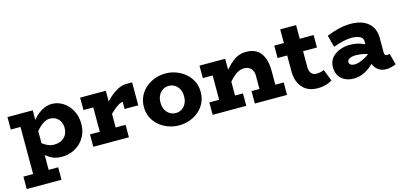

<svg xmlns="http://www.w3.org/2000/svg" viewBox="-69 -1080 3751 1776"><g transform="rotate(-15 1806.5 -192.0)"><path d="M403 14Q343 14 300.5 -10Q258 -34 228.5 -67.5Q199 -101 178 -128V-231Q199 -203 229 -175.5Q259 -148 293.5 -130.5Q328 -113 363 -113Q395 -113 419.5 -122Q444 -131 461 -147.5Q478 -164 487 -187Q496 -210 496 -237Q496 -271 482.5 -298Q469 -325 443.5 -340.5Q418 -356 383 -356Q348 -356 308 -326.5Q268 -297 233 -244Q198 -191 176 -120V-229Q199 -307 241 -364Q283 -421 334.5 -452Q386 -483 437 -483Q495 -483 544.5 -451Q594 -419 624.5 -363Q655 -307 655 -235Q655 -182 636.5 -136.5Q618 -91 584 -57.5Q550 -24 504 -5Q458 14 403 14ZM11 218V99H344V218ZM104 180V-471H253V180ZM11 -352V-471H246V-352Z M897 -180V-295Q932 -349 975.5 -391.5Q1019 -434 1064.5 -458.5Q1110 -483 1151 -483H1208V-263H1077V-331Q1060 -332 1030.5 -314Q1001 -296 966 -262.5Q931 -229 897 -180ZM707 0V-119H1048V0ZM801 -40V-471H953V-40ZM707 -352V-471H943V-352Z M1526 14Q1474 14 1425 -3.5Q1376 -21 1337.5 -53.5Q1299 -86 1276.5 -131.5Q1254 -177 1254 -234Q1254 -291 1276.5 -337Q1299 -383 1337.5 -415.5Q1376 -448 1425 -465.5Q1474 -483 1526 -483Q1577 -483 1625.5 -465.5Q1674 -448 1713 -415.5Q1752 -383 1775 -337Q1798 -291 1798 -234Q1798 -177 1776 -131.5Q1754 -86 1716 -53.5Q1678 -21 1629 -3.5Q1580 14 1526 14ZM1526 -104Q1557 -104 1582.5 -119.5Q1608 -135 1623.5 -164Q1639 -193 1639 -234Q1639 -275 1623.5 -304Q1608 -333 1582.5 -348.5Q1557 -364 1526 -364Q1496 -364 1470 -348.5Q1444 -333 1428.5 -304Q1413 -275 1413 -234Q1413 -193 1428.5 -164Q1444 -135 1470 -119.5Q1496 -104 1526 -104Z M2330 0V-250Q2330 -269 2324 -285.5Q2318 -302 2306.5 -314.5Q2295 -327 2278.5 -334Q2262 -341 2241 -341Q2217 -341 2193 -331Q2169 -321 2144.5 -300.5Q2120 -280 2095 -250Q2070 -220 2043 -180V-299Q2078 -346 2109 -380.5Q2140 -415 2169.5 -438Q2199 -461 2230.5 -472Q2262 -483 2298 -483Q2343 -483 2377.5 -468.5Q2412 -454 2435 -424.5Q2458 -395 2470 -351.5Q2482 -308 2482 -250V0ZM1850 0V-119H2172V0ZM1944 0V-471H2096V0ZM1850 -352V-471H2059V-352ZM2254 0V-119H2562V0Z M2851 14Q2790 14 2746.5 -13Q2703 -40 2680.5 -88Q2658 -136 2658 -199V-602H2810V-199Q2810 -176 2817 -158Q2824 -140 2839 -129.5Q2854 -119 2878 -119Q2898 -119 2916 -123Q2934 -127 2950 -134L2993 -23Q2971 -8 2935 3Q2899 14 2851 14ZM2566 -352V-471H2943V-352Z M3508 8Q3475 8 3446.5 -8Q3418 -24 3400.5 -55.5Q3383 -87 3383 -132V-295Q3383 -316 3368.5 -329.5Q3354 -343 3329 -349.5Q3304 -356 3274 -356Q3240 -356 3194 -346Q3148 -336 3098 -317L3068 -431Q3128 -456 3187 -469.5Q3246 -483 3296 -483Q3374 -483 3425.5 -458Q3477 -433 3502 -389.5Q3527 -346 3527 -288V-146Q3527 -130 3534.5 -123.5Q3542 -117 3552 -117Q3560 -117 3566.5 -118.5Q3573 -120 3577 -121L3606 -14Q3593 -7 3567 0.5Q3541 8 3508 8ZM3198 14Q3155 14 3118.5 -2.5Q3082 -19 3060 -53Q3038 -87 3038 -139Q3039 -193 3069.5 -228Q3100 -263 3145.5 -280Q3191 -297 3237 -297Q3299 -297 3341 -282Q3383 -267 3426 -244V-152Q3374 -178 3334 -184Q3294 -190 3268 -190Q3247 -190 3229 -185Q3211 -180 3200 -170.5Q3189 -161 3189 -145Q3189 -133 3196.5 -125Q3204 -117 3216.5 -113.5Q3229 -110 3243 -110Q3260 -110 3288.5 -119Q3317 -128 3352.5 -149Q3388 -170 3426 -206L3423 -108Q3389 -69 3352.5 -41.5Q3316 -14 3278 0Q3240 14 3198 14Z"/></g></svg>

Font: BioRhyme ExtraBold ExtraBold
Style: Regular
Weight: 800
Version: Version 1.600;gftools[0.9.33]